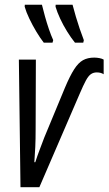

<svg xmlns="http://www.w3.org/2000/svg" viewBox="-20 -785 455 805"><path d="M65.9 0 59.1 -535.2H130.4L129.4 -244.1Q129.4 -200.2 127.9 -168.7Q126.5 -137.2 124 -105H127.9Q137.2 -133.8 147.5 -160.4Q157.7 -187 165.5 -208L252.4 -417.5Q273.4 -467.3 291 -494.6Q308.6 -522 328.1 -532.7Q347.7 -543.5 375 -543.5Q386.2 -543.5 397.2 -541.3Q408.2 -539.1 414.6 -535.2V-473.6Q409.2 -477.5 401.6 -479.5Q394 -481.4 385.7 -481.4Q371.6 -481.4 361.1 -474.1Q350.6 -466.8 340.1 -447.5Q329.6 -428.2 314 -391.6L145 0ZM294.4 -606Q277.8 -626.5 261.5 -652.8Q245.1 -679.2 232.4 -706.5Q219.7 -733.9 212.9 -756.8L213.4 -765.1H284.2Q291 -739.3 298.3 -714.4Q305.7 -689.5 314 -665Q322.3 -640.6 331.5 -616.7L329.1 -606ZM163.6 -606Q148.4 -625.5 132.3 -652.3Q116.2 -679.2 103 -706.8Q89.8 -734.4 83.5 -756.8L84 -765.1H155.8Q161.6 -741.7 168.9 -715.1Q176.3 -688.5 185.1 -662.8Q193.8 -637.2 203.1 -616.7L200.2 -606Z"/></svg>

Font: Open Sans Condensed
Style: Italic
Weight: 400
Width: 3
Italic angle: -12°
Designer: Monotype Design Team
Foundry: Monotype Imaging Inc.
Version: Version 3.000